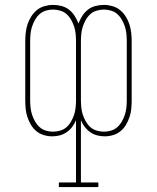

<svg xmlns="http://www.w3.org/2000/svg" viewBox="-20 -548 640 783"><path d="M381 215H220V196H290V-58Q284 -43 274.5 -30.5Q265 -18 252 -9Q239 0 224 4Q209 8 193 8Q176 8 159 3Q142 -2 128.5 -13Q115 -24 106 -39.5Q97 -55 91.5 -71.5Q86 -88 84.5 -105.5Q83 -123 83 -140V-380Q83 -397 85 -415Q87 -433 92.5 -449.5Q98 -466 107.5 -481Q117 -496 130.5 -507Q144 -518 161.5 -523Q179 -528 196 -528Q214 -528 231 -523.5Q248 -519 261.5 -508.5Q275 -498 284.5 -483Q294 -468 300 -452Q306 -468 315.5 -483Q325 -498 338.5 -508.5Q352 -519 369 -523.5Q386 -528 404 -528Q421 -528 438.5 -523Q456 -518 469.5 -507Q483 -496 492.5 -481Q502 -466 507.5 -449.5Q513 -433 515 -415Q517 -397 517 -380V-140Q517 -123 515.5 -105.5Q514 -88 508.5 -71.5Q503 -55 494 -39.5Q485 -24 471.5 -13Q458 -2 441 3Q424 8 407 8Q391 8 376 4Q361 0 348 -9Q335 -18 325.5 -30.5Q316 -43 310 -58V196H381ZM196 -11Q211 -11 226 -15.5Q241 -20 252 -30Q263 -40 270.5 -53.5Q278 -67 282.5 -81Q287 -95 288.5 -110Q290 -125 290 -140V-380Q290 -395 288.5 -410Q287 -425 282.5 -439Q278 -453 270.5 -466.5Q263 -480 252 -490Q241 -500 226 -504.5Q211 -509 196 -509Q181 -509 166.5 -504.5Q152 -500 141 -490Q130 -480 122.5 -466.5Q115 -453 110.5 -439Q106 -425 104.5 -410Q103 -395 103 -380V-140Q103 -125 104.5 -110Q106 -95 110.5 -81Q115 -67 122.5 -53.5Q130 -40 141 -30Q152 -20 166.5 -15.5Q181 -11 196 -11ZM404 -11Q419 -11 433.5 -15.5Q448 -20 459 -30Q470 -40 477.5 -53.5Q485 -67 489.5 -81Q494 -95 495.5 -110Q497 -125 497 -140V-380Q497 -395 495.5 -410Q494 -425 489.5 -439Q485 -453 477.5 -466.5Q470 -480 459 -490Q448 -500 433.5 -504.5Q419 -509 404 -509Q389 -509 374 -504.5Q359 -500 348 -490Q337 -480 329.5 -466.5Q322 -453 317.5 -439Q313 -425 311.5 -410Q310 -395 310 -380V-140Q310 -125 311.5 -110Q313 -95 317.5 -81Q322 -67 329.5 -53.5Q337 -40 348 -30Q359 -20 374 -15.5Q389 -11 404 -11Z"/></svg>

Font: Iosevka HT Thin Extended
Style: Regular
Weight: 100
Width: 7
Monospace: yes
Designer: Belleve Invis
Foundry: Belleve Invis
Version: Version 32.3.0; ttfautohint (v1.8.4)